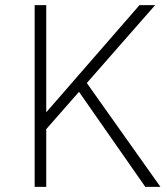

<svg xmlns="http://www.w3.org/2000/svg" viewBox="-20 -724 647 744"><path d="M114.3 0V-704.1H159.2V-290H160.2L520.5 -704.1H581.1L316.4 -402.3L601.6 0H543L286.1 -368.2L159.2 -223.6V0Z"/></svg>

Font: Gothic A1 ExtraLight
Style: Regular
Weight: 275
Designer: HanYang I&C Co.,Ltd.
Foundry: HanYang I&C Co.,Ltd.
Version: Version 2.50